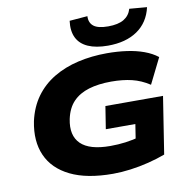

<svg xmlns="http://www.w3.org/2000/svg" viewBox="-100 -1056 1146 1165"><g transform="rotate(-10 473.0 -473.5)"><path d="M503 11Q342 11 241 -38.5Q140 -88 100.5 -177.5Q61 -267 85 -387Q104 -472 149 -534Q194 -596 261.5 -636.5Q329 -677 413.5 -696.5Q498 -716 592 -716Q656 -716 713.5 -708Q771 -700 819 -682.5Q867 -665 901 -638L823 -481Q771 -515 715 -528.5Q659 -542 588 -542Q509 -542 449.5 -524Q390 -506 352.5 -467Q315 -428 301 -362Q281 -263 334.5 -210.5Q388 -158 516 -158Q565 -158 610 -164Q655 -170 704 -183L669 -141L688 -263H506L528 -402H883L828 -50Q780 -32 724 -18Q668 -4 611 3.5Q554 11 503 11ZM608 -760Q534 -760 485.5 -781.5Q437 -803 416.5 -845Q396 -887 404 -949L515 -958Q513 -917 540 -896Q567 -875 629 -875Q691 -875 726 -896Q761 -917 773 -958L881 -949Q860 -857 789 -808.5Q718 -760 608 -760Z"/></g></svg>

Font: Nunito Sans 10pt Expanded Black
Style: Italic
Weight: 900
Width: 7
Italic angle: -9°
Designer: Vernon Adams
Foundry: Vernon Adams
Version: Version 3.101;gftools[0.9.27]